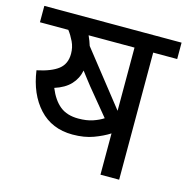

<svg xmlns="http://www.w3.org/2000/svg" viewBox="-95 -713 785 804"><g transform="rotate(15 297.5 -311.0)"><path d="M491 -551V0H410V-179Q382 -161 343 -146.5Q304 -132 253 -132Q163 -132 107.5 -192.5Q52 -253 38 -353Q100 -366 130 -389.5Q160 -413 160 -457Q160 -485 148.5 -509Q137 -533 123 -551H0V-622H595V-551ZM410 -551H211Q221 -529 227 -509L410 -277ZM273 -346Q263 -359 251.5 -373.5Q240 -388 229 -403Q222 -367 197.5 -341Q173 -315 129 -301Q149 -252 179.5 -227.5Q210 -203 259 -203Q295 -203 321.5 -212Q348 -221 366 -233Z"/></g></svg>

Font: Go Noto Kurrent-Regular
Style: Regular
Weight: 400
Designer: Monotype Design Team
Foundry: Monotype Imaging Inc.
Version: Version 2.012; ttfautohint (v1.8.4.7-5d5b)